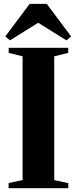

<svg xmlns="http://www.w3.org/2000/svg" viewBox="-20 -996 407 1016"><path d="M99.5 -43V-698L26 -716V-743H341V-716L267 -698V-43L341.5 -27V0H25.5V-27.5ZM33 -782.5 8 -803 137 -975.5H227.5L356.5 -803L331.5 -782.5L182 -875.5Z"/></svg>

Font: Merriweather 120pt ExtraBold
Style: Regular
Weight: 800
Version: Version 2.100